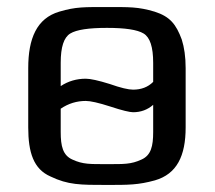

<svg xmlns="http://www.w3.org/2000/svg" viewBox="-20 -514 608 544"><path d="M506 -321C506 -353 502 -380 495 -402C479 -445 462 -467 418 -481C371 -495 346 -494 283 -494C220 -494 195 -495 148 -481C84 -462 60 -405 60 -321V-153C60 -82 75 -35 123 -14C173 10 207 10 283 10C344 10 372 10 419 -3C481 -21 506 -72 506 -153ZM414 -140C414 -100 408 -74 381 -62C351 -48 330 -49 283 -49C236 -49 215 -48 185 -62C158 -74 152 -100 152 -140V-206C174 -221 198 -228 223 -228C236 -228 259 -223 293 -212C326 -201 348 -196 357 -196C379 -196 398 -203 414 -217ZM152 -336C152 -381 161 -408 179 -419C197 -430 232 -435 283 -435C334 -435 369 -430 387 -419C405 -408 414 -381 414 -336V-282C399 -267 380 -260 357 -260C344 -260 322 -265 291 -276C259 -286 236 -291 223 -291C197 -291 173 -284 152 -270Z"/></svg>

Font: Gamestation Text
Style: Bold
Weight: 400
Designer: Jonas Hecksher
Foundry: Jonas Hecksher, Playtypeª, e-types AS
Version: Version 1.003